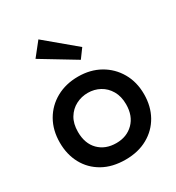

<svg xmlns="http://www.w3.org/2000/svg" viewBox="-163 -759 799 871"><g transform="rotate(-30 236.5 -323.0)"><path d="M241 12Q172 12 122.5 -16Q73 -44 46.5 -92.8Q20 -141.5 20 -204Q20 -268.5 48.2 -317.8Q76.5 -367 126.5 -394.8Q176.5 -422.5 241 -422.5Q305 -422.5 354.5 -394.5Q404 -366.5 432.5 -317.2Q461 -268 461 -204Q461 -141 433.8 -92.2Q406.5 -43.5 357 -15.8Q307.5 12 241 12ZM242 -74Q297 -74 332.2 -109.2Q367.5 -144.5 367.5 -205Q367.5 -246.5 350.2 -276Q333 -305.5 304.5 -321Q276 -336.5 242 -336.5Q209 -336.5 180 -321.5Q151 -306.5 133.2 -277.2Q115.5 -248 115.5 -205Q115.5 -144 150.2 -109Q185 -74 242 -74ZM290.5 -482 114.5 -588.5 170 -658.5 325 -529Z"/></g></svg>

Font: Lucymar Sans Medium
Style: Regular
Weight: 500
Foundry: The League of Moveable Type (original font) / Main changes by Cristiano Sobral with portions from Mirco Monsees
Version: Version 2.001;August 30, 2020;FontCreator 13.0.0.2681 64-bit